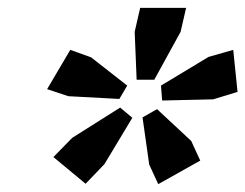

<svg xmlns="http://www.w3.org/2000/svg" viewBox="-20 -767 625 489"><path d="M116 -367 164 -416 286 -493 317 -467 246 -349 198 -299ZM154 -522 100 -540 159 -640 212 -621 304 -549 284 -515ZM360 -348 343 -468 380 -489 467 -408 490 -358 383 -298ZM323 -686 337 -747H454L440 -686L373 -564H328ZM390 -549 511 -622 574 -640 585 -533 523 -514 393 -511Z"/></svg>

Font: IBM Plex Serif
Style: Bold Italic
Weight: 700
Italic angle: -14°
Designer: Mike Abbink, Paul van der Laan, Pieter van Rosmalen
Foundry: Bold Monday
Version: Version 3.001